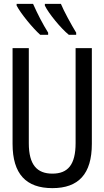

<svg xmlns="http://www.w3.org/2000/svg" viewBox="-20 -963 540 993"><path d="M336 -783H374V-794C349 -835 310 -906 295 -943H212V-934C231 -894 295 -816 336 -783ZM188 -783H229V-794C201 -839 175 -889 151 -943H66V-934C88 -892 149 -818 188 -783ZM251 10C386 10 455 -63 455 -219V-714H371V-223C371 -111 331 -65 251 -65C172 -65 129 -110 129 -222V-714H45V-219C45 -63 115 10 251 10Z"/></svg>

Font: Noto Sans Mono ExtraCondensed
Style: Regular
Weight: 400
Width: 2
Designer: Monotype Design Team
Foundry: Monotype Imaging Inc.
Version: Version 2.014